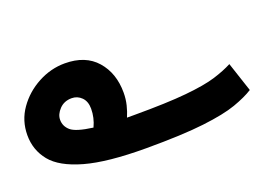

<svg xmlns="http://www.w3.org/2000/svg" viewBox="-74 -615 1125 815"><g transform="rotate(-20 488.0 -207.5)"><path d="M965 -61 921 -194Q887 -176 838.5 -161Q790 -146 703 -137.5Q616 -129 468 -129Q451 -129 435 -129Q445 -152 451.5 -178.5Q458 -205 458 -234Q458 -322 408 -379Q358 -436 265 -436Q202 -436 144 -405Q86 -374 49 -321.5Q12 -269 12 -203Q12 -136 53 -85.5Q94 -35 193.5 -7Q293 21 468 21Q632 21 728.5 9.5Q825 -2 878.5 -21Q932 -40 965 -61ZM165 -217Q165 -242 186.5 -264.5Q208 -287 242 -287Q268 -287 286.5 -268.5Q305 -250 305 -217Q305 -176 287 -138Q211 -148 188 -168Q165 -188 165 -217Z"/></g></svg>

Font: Noto Sans Arabic SemiCondensed Extra
Style: Regular
Weight: 800
Width: 4
Designer: Nadine Chahine - Monotype Design Team
Foundry: Monotype Imaging Inc.
Version: Version 1.902